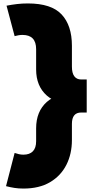

<svg xmlns="http://www.w3.org/2000/svg" viewBox="-20 -848 558 1116"><path d="M116 51Q152 51 171 31.5Q190 12 190 -27V-102Q190 -200.5 252.5 -255.8Q315 -311 452 -311V-194Q398 -194 398 -128V-34Q398 46.5 365.8 110.2Q333.5 174 270.8 211Q208 248 116 248Q87.5 248 63.8 244.2Q40 240.5 15 234L65 41Q78 45.5 90.2 48.2Q102.5 51 116 51ZM484 -194H452V-386H484ZM111 -645Q98.5 -645 87.5 -643Q76.5 -641 65 -638L18 -815Q49.5 -821 79.2 -824.5Q109 -828 142 -828Q278.5 -828 338.2 -764Q398 -700 398 -582V-461Q398 -423 412 -404.5Q426 -386 452 -386V-237Q315 -237 252.5 -292.2Q190 -347.5 190 -444V-562Q190 -645 111 -645Z"/></svg>

Font: Hepta Slab ExtraLight Black
Style: Regular
Weight: 900
Version: Version 1.102